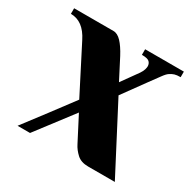

<svg xmlns="http://www.w3.org/2000/svg" viewBox="-120 -627 748 747"><g transform="rotate(30 254.5 -253.0)"><path d="M484 0H364Q332 0 313.5 -17Q295 -34 285 -54L228 -164L103 0H47Q87 -52 126 -104Q165 -156 204 -208L98 -415Q65 -481 9 -481V-506H186Q204 -506 221.5 -487.5Q239 -469 257 -435L304 -344L357 -418Q365 -430 367.5 -439Q370 -448 370 -453Q370 -465 362 -473Q354 -481 328 -481V-506H502V-481Q485 -481 475.5 -478Q466 -475 457 -469Q448 -464 435 -446Q422 -428 402 -401L328 -299Z"/></g></svg>

Font: Cafe24 Danjunghae
Style: Regular
Weight: 400
Designer: Cafe24 thkim, hmlim, mnelim, nhlee, sslee, sskim, smlim, yjkim, sdjeong, hskwak & 4IRTF
Foundry: Cafe24
Version: Version 1.000